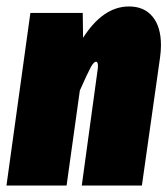

<svg xmlns="http://www.w3.org/2000/svg" viewBox="-32 -574 518 594"><path d="M466 -434Q466 -416 463 -395L407 0H221L270 -358Q271 -363 271 -371Q271 -383 265 -383Q258 -383 248.5 -365.5Q239 -348 215 -294L174 0H-12L62 -534H224L225 -457Q287 -554 367 -554Q414 -554 440 -522.5Q466 -491 466 -434Z"/></svg>

Font: Fira Sans Extra Condensed Black
Style: Italic
Weight: 900
Width: 3
Italic angle: -8°
Designer: Carrois Corporate & Edenspiekermann AG
Foundry: Carrois Corporate GbR & Edenspiekermann AG
Version: Version 4.203